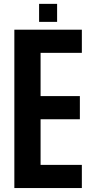

<svg xmlns="http://www.w3.org/2000/svg" viewBox="-20 -950 462 970"><path d="M52.5 0V-800H393.5V-683H185V-464.5H383.5V-347.5H185V-117H393.5V0ZM177.5 -839.5V-930.5H268.5V-839.5Z"/></svg>

Font: Big Shoulders Text Thin ExtraBold
Style: Regular
Weight: 800
Version: Version 2.002